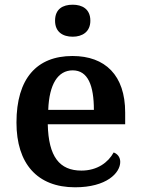

<svg xmlns="http://www.w3.org/2000/svg" viewBox="-20 -786 598 816"><path d="M289 -630C329 -630 364 -650 364 -698C364 -748 329 -766 289 -766C247 -766 214 -748 214 -698C214 -650 247 -630 289 -630ZM299 10C433 10 491 -51 491 -98C491 -119 478 -133 463 -138C440 -96 394 -61 326 -61C233 -61 186 -120 183 -258H512V-308C512 -466 427 -548 288 -548C136 -548 50 -452 50 -265C50 -91 138 10 299 10ZM379 -319H185C189 -428 226 -487 289 -487C354 -487 379 -422 379 -319Z"/></svg>

Font: Noto Serif Lao SemiBold
Style: Regular
Weight: 600
Designer: Monotype Design Team
Foundry: Monotype Imaging Inc.
Version: Version 2.003